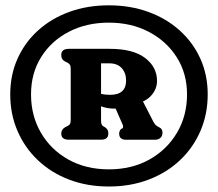

<svg xmlns="http://www.w3.org/2000/svg" viewBox="-20 -795 798 703"><path d="M378.5 -112.1Q457.7 -112.1 524 -137.3Q590.4 -162.5 638.9 -208.3Q687.4 -254 713.9 -315.5Q740.5 -377 740.5 -449.5Q740.5 -520.9 713.5 -580.4Q686.5 -639.9 637.7 -683.7Q589 -727.5 522.8 -751.5Q456.7 -775.5 378.5 -775.5Q299.8 -775.5 233.9 -751.5Q168 -727.5 119.5 -683.7Q71 -639.9 44.3 -580.3Q17.5 -520.8 17.5 -449.4Q17.5 -376.9 44.1 -315.5Q70.6 -254 118.9 -208.3Q167.1 -162.5 233.2 -137.3Q299.3 -112.1 378.5 -112.1ZM378.5 -174.9Q294.7 -174.9 230.4 -210.8Q166.1 -246.8 129.9 -308.9Q93.6 -371.1 93.6 -449.5Q93.6 -526.5 130.4 -585.6Q167.1 -644.7 231.6 -678.4Q296.1 -712.1 378.5 -712.1Q460.8 -712.1 525.3 -678.2Q589.9 -644.2 627.3 -585.1Q664.8 -525.9 664.8 -449.5Q664.8 -371.1 628 -308.9Q591.3 -246.8 526.8 -210.8Q462.3 -174.9 378.5 -174.9ZM554.9 -498.9Q554.9 -468.5 533.5 -445Q512.2 -421.5 476.7 -415.5Q454.4 -411.6 438.8 -404.4Q423.3 -397.3 398.9 -397.3Q375.4 -397.3 355.2 -404Q335 -410.7 321.2 -417.4L319.8 -466.1Q337.5 -454.5 351 -451.1Q364.6 -447.8 383.6 -447.8Q412.3 -447.8 427 -460.9Q441.7 -474.1 441.7 -499.7Q441.7 -527.7 425.8 -545.4Q409.9 -563.1 380.3 -563.1H350V-355.3Q350 -344.5 351.9 -339.9Q353.8 -335.4 359 -332.1L365.4 -328.6Q372.4 -323.1 374.5 -318.2Q376.6 -313.4 376.6 -305.7Q376.6 -283.5 349.8 -283.5H232Q204.3 -283.5 204.3 -305.7Q204.3 -321.4 219.5 -329.8L227.6 -333.7Q232.9 -336.2 235.9 -340.7Q238.9 -345.3 238.9 -355.3V-543.3Q238.9 -553 235.9 -557.8Q232.8 -562.5 227.6 -565.3L219.5 -569.2Q204.3 -576.3 204.3 -593.5Q204.3 -616.2 232 -616.2H381.9Q467.1 -616.2 511 -583Q554.9 -549.7 554.9 -498.9ZM395.3 -415.8 500.9 -428.4 541.2 -350Q545.6 -341.7 549.9 -337.4Q554.3 -333.2 559.5 -330.8Q568.4 -326.7 571.7 -321.6Q575 -316.5 575 -309.4Q575 -297.1 567.4 -290.2Q559.8 -283.3 547.4 -283.3H441.9Q416.3 -283.3 416.3 -305.8Q416.3 -314.7 423 -322.6L427.5 -324.6Q430.3 -326.4 430.7 -330.4Q431.1 -334.4 428.7 -339.5Z"/></svg>

Font: Fraunces SuperSoft Wonky
Style: Regular
Weight: 900
Version: Version 1.000;[b76b70a41]